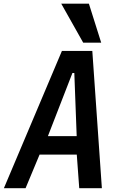

<svg xmlns="http://www.w3.org/2000/svg" viewBox="-28 -994 648 1014"><path d="M299 -725H459.5L510 0H390.5L377.5 -177.5H181L107 0H-7.5ZM377 -275 364.5 -608.5H354.5L225 -275ZM295.5 -974.5H441.5L506.5 -768.5H411.5Z"/></svg>

Font: JuliaMono SemiBold
Style: Italic
Weight: 600
Italic angle: -9°
Monospace: yes
Designer: cormullion
Foundry: corm
Version: Version 0.056; ttfautohint (v1.8.4)